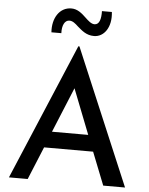

<svg xmlns="http://www.w3.org/2000/svg" viewBox="-62 -1010 824 1061"><g transform="rotate(5 350.0 -480.0)"><path d="M428 -819C483 -819 525 -875 515 -960H460C461 -916 452 -884 425 -884C407 -884 390 -900 372 -917C350 -938 325 -960 291 -960C225 -960 186 -897 192 -819H247C245 -861 259 -892 286 -892C304 -892 319 -879 335 -864C359 -844 384 -819 428 -819ZM28 0H132L207 -182H479L551 0H672L353 -755H347ZM243 -272 346 -522 444 -272Z"/></g></svg>

Font: Reem Kufi
Style: Regular
Weight: 400
Designer: Khaled Hosny
Version: Version 0.007